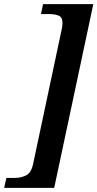

<svg xmlns="http://www.w3.org/2000/svg" viewBox="-70 -780 471 928"><path d="M-50 128 -39 80H1Q31 80 56.5 67.5Q82 55 91 8L229 -642Q232 -658 232 -669Q232 -697 213.5 -704.5Q195 -712 168 -712H128L138 -760H381L192 128Z"/></svg>

Font: Noto Serif SemiCondensed SemiBold
Style: Italic
Weight: 600
Width: 4
Italic angle: -12°
Designer: Monotype Design Team
Foundry: Monotype Imaging Inc.
Version: Version 2.014; ttfautohint (v1.8.4.7-5d5b)